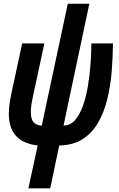

<svg xmlns="http://www.w3.org/2000/svg" viewBox="-20 -780 644 1040"><path d="M133.8 240.2 184.1 7.8Q27.8 -9.8 27.8 -164.1Q27.8 -188 31.7 -216.1Q35.6 -244.1 42 -274.9L100.1 -544.9H220.2L158.2 -255.9Q147 -207 147 -172.9Q147 -137.2 160.4 -119.6Q173.8 -102.1 206.1 -99.1L347.2 -759.8H463.9L324.2 -100.1Q360.8 -100.1 386.7 -129.6Q412.6 -159.2 429.7 -208Q446.8 -256.8 456.5 -315.9Q466.3 -375 470.5 -434.8Q474.6 -494.6 475.1 -544.9H591.8Q591.3 -468.3 584.7 -389.9Q578.1 -311.5 560.5 -240.7Q543 -169.9 510.5 -114.3Q478 -58.6 426.8 -25.9Q375.5 6.8 300.8 7.8L252 240.2Z"/></svg>

Font: Open Sans Condensed
Style: Bold Italic
Weight: 700
Width: 3
Italic angle: -12°
Designer: Monotype Design Team
Foundry: Monotype Imaging Inc.
Version: Version 3.003; ttfautohint (v1.8.4)